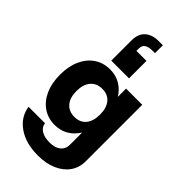

<svg xmlns="http://www.w3.org/2000/svg" viewBox="-317 -943 1225 1225"><g transform="rotate(45 295.0 -331.0)"><path d="M365 -559.5H205V-742.5Q205 -801.5 239 -831.5Q273 -861.5 329 -861.5H368.5V-790.5H350.5Q312.5 -790.5 293.5 -778.5Q274.5 -766.5 274.5 -736.5V-717H365ZM544 -500V10.5Q544 67 513.8 109.8Q483.5 152.5 429 176.2Q374.5 200 302 200Q192.5 200 122.2 151.2Q52 102.5 40 22H188.5Q192 53 220.2 70.8Q248.5 88.5 295.5 88.5Q344 88.5 371 66.8Q398 45 398 6V-104Q372 -61 331.5 -37.2Q291 -13.5 240 -13.5Q179 -13.5 133.2 -45Q87.5 -76.5 62.2 -133Q37 -189.5 37 -265.5Q37 -340.5 62.2 -396.5Q87.5 -452.5 133.2 -483.8Q179 -515 240 -515Q291 -515 331.5 -491.5Q372 -468 398 -425.5V-500ZM185 -265.5Q185 -205.5 213.5 -172.2Q242 -139 292.5 -139Q342.5 -139 370.2 -172.2Q398 -205.5 398 -265.5Q398 -325 370.2 -358.5Q342.5 -392 292.5 -392Q242 -392 213.5 -358.5Q185 -325 185 -265.5Z"/></g></svg>

Font: Overused Grotesk
Style: Bold
Weight: 710
Version: Version 0.004